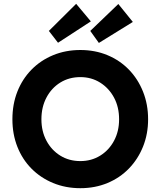

<svg xmlns="http://www.w3.org/2000/svg" viewBox="-20 -976 841 1006"><path d="M401 10Q324 10 258.5 -17Q193 -44 145 -92.5Q97 -141 71 -207Q45 -273 45 -351Q45 -430 71 -496Q97 -562 145 -611Q193 -660 258.5 -687Q324 -714 401 -714Q478 -714 543 -687Q608 -660 655.5 -611Q703 -562 729.5 -495.5Q756 -429 756 -351Q756 -274 729.5 -208Q703 -142 655.5 -93Q608 -44 543 -17Q478 10 401 10ZM401 -132Q459 -132 505 -160.5Q551 -189 577.5 -238.5Q604 -288 604 -351Q604 -415 577.5 -464.5Q551 -514 505 -543Q459 -572 401 -572Q342 -572 296 -543.5Q250 -515 223.5 -465Q197 -415 197 -351Q197 -288 223.5 -238.5Q250 -189 296 -160.5Q342 -132 401 -132ZM284 -752 236 -814 379 -956 456 -864ZM498 -751 453 -814 600 -955 676 -861Z"/></svg>

Font: Readex Pro SemiBold
Style: Regular
Weight: 600
Designer: Bonnie Shaver-Troup, Thomas Jockin
Foundry: Lexend
Version: Version 1.204; ttfautohint (v1.8.4.7-5d5b)